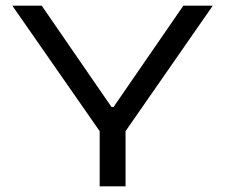

<svg xmlns="http://www.w3.org/2000/svg" viewBox="-20 -659 796 679"><path d="M338.5 -186.5 23.5 -639H127.5L306.5 -379L374.5 -280.5H381.5L449 -378.5L628.5 -639H732.5L418 -186.5ZM332.5 0V-264H424V0Z"/></svg>

Font: Anek Gujarati Expanded
Style: Regular
Weight: 400
Width: 7
Designer: Mrunmayee Ghaisas (Gujarati), Yesha Goshar (Latin)
Foundry: Ek Type
Version: Version 1.003